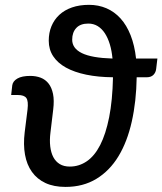

<svg xmlns="http://www.w3.org/2000/svg" viewBox="-20 -746 654 774"><path d="M25 0ZM609.5 -468Q608 -454 598.5 -444.2Q589 -434.5 571.5 -434.5H531Q529.5 -337 511.2 -255.8Q493 -174.5 457.5 -116Q422 -57.5 368.5 -25Q315 7.5 244 7.5Q197 7.5 163.2 -8.2Q129.5 -24 108.8 -53Q88 -82 80.8 -122.5Q73.5 -163 79.5 -212.5L91 -304.5Q95 -338.5 86.2 -350.8Q77.5 -363 52 -363H25L29.5 -402.5Q32 -419 50.2 -429.5Q68.5 -440 102 -440Q125 -440 144 -432.8Q163 -425.5 175.8 -409.2Q188.5 -393 193.8 -367.2Q199 -341.5 194.5 -304.5L183.5 -212.5Q179.5 -181.5 182.5 -156Q185.5 -130.5 195 -112.5Q204.5 -94.5 221 -84.5Q237.5 -74.5 261.5 -74.5Q298.5 -74.5 329.8 -95.8Q361 -117 383.8 -161.2Q406.5 -205.5 420 -273.2Q433.5 -341 435.5 -434.5Q375.5 -435 327.5 -445Q279.5 -455 246 -473.5Q212.5 -492 194.5 -519.2Q176.5 -546.5 176.5 -582Q176.5 -614 187.5 -640.5Q198.5 -667 219.2 -686.2Q240 -705.5 270.2 -716Q300.5 -726.5 339 -726.5Q376.5 -726.5 408.8 -712.8Q441 -699 465.8 -671.8Q490.5 -644.5 506.5 -604Q522.5 -563.5 528.5 -510H614.5ZM271 -586Q271 -551 310.2 -531.8Q349.5 -512.5 433.5 -510Q430.5 -541.5 422.8 -567.2Q415 -593 402.8 -611.8Q390.5 -630.5 373.8 -640.8Q357 -651 336 -651Q304 -651 287.5 -633.2Q271 -615.5 271 -586Z"/></svg>

Font: Lato Semibold
Style: Italic
Weight: 600
Italic angle: -7°
Designer: Lukasz Dziedzic
Foundry: tyPoland Lukasz Dziedzic
Version: Version 2.006; 2014-01-15